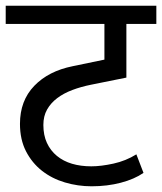

<svg xmlns="http://www.w3.org/2000/svg" viewBox="-30 -650 568 673"><path d="M473 -44Q441 -22 393.5 -9.5Q346 3 291 3Q243 3 197.5 -10.5Q152 -24 117 -51.5Q82 -79 61 -120Q40 -161 40 -216Q40 -297 90 -349Q140 -401 225 -418L336 -441V-566H-10V-630H518V-566H413V-378L289 -353Q254 -346 223.5 -334.5Q193 -323 170.5 -306Q148 -289 135 -266Q122 -243 122 -212Q122 -176 134.5 -149Q147 -122 169.5 -103.5Q192 -85 222.5 -76Q253 -67 290 -67Q324 -67 367.5 -76.5Q411 -86 448 -109Z"/></svg>

Font: Ek Mukta
Style: Regular
Weight: 400
Designer: Girish Dalvi and Yashodeep Gholap
Foundry: Ek Type
Version: Version 2.538;PS 1.001;hotconv 16.6.51;makeotf.lib2.5.65220;